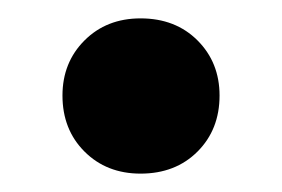

<svg xmlns="http://www.w3.org/2000/svg" viewBox="-20 -180 307 209"><path d="M133 -160Q171 -160 195 -136Q219 -112 219 -76Q219 -39 195 -15Q171 9 133 9Q96 9 72 -15Q48 -39 48 -76Q48 -112 72 -136Q96 -160 133 -160Z"/></svg>

Font: Prodigy Sans SemiBold
Style: Regular
Weight: 600
Designer: Wei Huang
Foundry: Wei Huang
Version: Version 1.003; ttfautohint (v1.8.3)